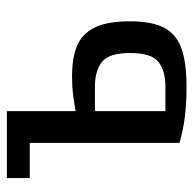

<svg xmlns="http://www.w3.org/2000/svg" viewBox="-22 -518 550 545"><g transform="rotate(-90 252.5 -245.0)"><path d="M280 10Q235 10 196.5 5.5Q158 1 120 -10V-435H20V-500H210V-305Q233 -309 256.5 -312Q280 -315 310 -315Q358 -315 392.5 -302Q427 -289 446 -253.5Q465 -218 465 -150Q465 -85 445 -50.5Q425 -16 384 -3Q343 10 280 10ZM210 -50H280Q325 -50 350 -70Q375 -90 375 -150Q375 -210 350 -230Q325 -250 280 -250H210Z"/></g></svg>

Font: Cuprum
Style: Regular
Weight: 400
Designer: Jovanny Lemonad
Foundry: Jovanny Lemonad
Version: Version 3.000